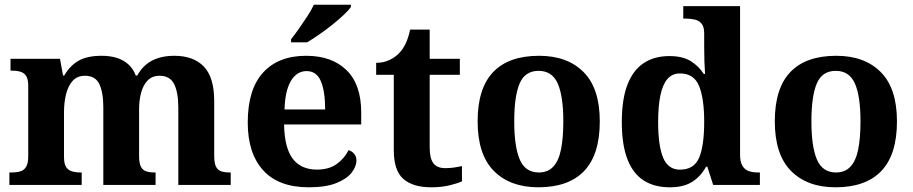

<svg xmlns="http://www.w3.org/2000/svg" viewBox="-20 -786 3880 816"><path d="M19.9 0V-53H27.7Q50.7 -53 66.5 -57.7Q82.3 -62.4 91.2 -77.4Q100 -92.3 100 -122.1V-420.8Q100 -449 91.2 -463Q82.3 -476.9 66.3 -481.4Q50.2 -485.9 28.2 -485.9H24.7V-536H235L248 -464.9H253Q277.2 -506.9 313.9 -527.9Q350.5 -548.9 412.1 -548.9Q447.6 -548.9 475.8 -540.2Q504 -531.5 524.9 -513.1Q545.7 -494.8 557.1 -464.9H563.4Q585.9 -506.9 625.2 -527.9Q664.5 -548.9 721.6 -548.9Q802 -548.9 846.2 -503.3Q890.4 -457.6 890.4 -355.8V-123.9Q890.4 -93.4 897.8 -78.2Q905.1 -63 920 -58Q934.9 -53 956.9 -53H960.5V0H737.8V-328.8Q737.8 -393.2 720.1 -428.6Q702.4 -464 658.3 -464Q627.2 -464 607.9 -444.4Q588.6 -424.8 579.8 -392.2Q571.1 -359.7 571.1 -320.8V-123.9Q571.1 -93.4 578.5 -78.2Q585.9 -63 600.8 -58Q615.6 -53 637.6 -53H641.2V0H419.1V-328.8Q419.1 -393.2 402.2 -428.6Q385.4 -464 340.8 -464Q308.2 -464 288.8 -442.4Q269.4 -420.8 260.7 -385.5Q252 -350.2 252 -309V-118.3Q252 -90.4 260.9 -76.5Q269.8 -62.6 285.7 -57.8Q301.6 -53 323.6 -53H327.2V0Z M1292.1 10Q1164 10 1098.4 -62.3Q1032.9 -134.6 1032.9 -265.2Q1032.9 -405.7 1097.8 -477.3Q1162.8 -548.9 1281 -548.9Q1390.2 -548.9 1452.6 -488Q1515.1 -427.2 1515.1 -308.2V-256.9H1187.3Q1189.3 -156.6 1224.5 -110.9Q1259.7 -65.2 1327 -65.2Q1378.4 -65.2 1411.5 -89.3Q1444.5 -113.4 1461.3 -147.9Q1475.3 -143.8 1485.1 -132.5Q1494.8 -121.1 1494.8 -104.1Q1494.8 -78.3 1474.1 -51.8Q1453.3 -25.3 1408.8 -7.7Q1364.3 10 1292.1 10ZM1361.9 -320.8Q1361.9 -397.3 1343.8 -440.6Q1325.6 -483.9 1283 -483.9Q1241.4 -483.9 1216.4 -442.1Q1191.4 -400.4 1189.3 -320.8ZM1217 -619Q1232 -638 1250.3 -664Q1268.6 -690 1286.3 -717Q1303.9 -744 1313.9 -766H1471.3V-756Q1462.3 -743 1441.1 -723Q1419.9 -703 1392.5 -681Q1365.1 -659 1336.9 -639.5Q1308.6 -620 1285.2 -606H1217Z M1811.9 10Q1735.3 10 1694.5 -25.4Q1653.6 -60.7 1653.6 -147.9V-468H1578.7V-519Q1611.2 -519 1636.7 -531.7Q1662.2 -544.4 1677 -560.9Q1692.3 -576.5 1704.2 -601.4Q1716 -626.2 1723 -660.2H1806.2V-536H1934.3V-468H1806.2V-158.2Q1806.2 -113.6 1821.7 -92.5Q1837.1 -71.4 1872.3 -71.4Q1891.5 -71.4 1909.4 -74Q1927.3 -76.6 1943.3 -80.2V-15.3Q1927.4 -7.5 1892.7 1.2Q1858 10 1811.9 10Z M2267.9 10Q2147.8 10 2078.8 -59.6Q2009.9 -129.2 2009.9 -270.2Q2009.9 -410.7 2076 -479.8Q2142.2 -548.9 2271.1 -548.9Q2391.2 -548.9 2460.1 -479.8Q2529.1 -410.7 2529.1 -270.2Q2529.1 -129.2 2462.9 -59.6Q2396.8 10 2267.9 10ZM2270 -53Q2308.4 -53 2331.4 -77.7Q2354.5 -102.3 2364.3 -150.9Q2374.1 -199.6 2374.1 -270.2Q2374.1 -377.5 2350.3 -431.2Q2326.5 -484.9 2268.9 -484.9Q2211.4 -484.9 2188.4 -431.2Q2165.5 -377.5 2165.5 -270.3Q2165.5 -163.1 2188.9 -108.1Q2212.4 -53 2270 -53Z M2826.9 10Q2761.1 10 2715.7 -19Q2670.3 -48 2646.5 -109.5Q2622.7 -171 2622.7 -267Q2622.7 -364 2646.5 -425.8Q2670.3 -487.6 2715.5 -517.7Q2760.7 -547.7 2824.9 -547.7Q2881.2 -547.7 2915.4 -526.4Q2949.6 -505.1 2971 -471.9H2976.4Q2974.6 -495.8 2973.7 -526.6Q2972.8 -557.3 2972.8 -584.2V-644.8Q2972.8 -672.4 2961.5 -685.8Q2950.3 -699.1 2932 -703.1Q2913.7 -707 2891.8 -707H2883.9V-760H3125.3V-129.1Q3125.3 -99 3134.8 -82.2Q3144.3 -65.5 3161.3 -59.3Q3178.4 -53 3201.5 -53H3209.5V0H3011L2986 -77.8H2980.9Q2958.9 -37 2922.3 -13.5Q2885.7 10 2826.9 10ZM2869.8 -65Q2929.3 -65 2951 -115.2Q2972.8 -165.4 2972.8 -268.7Q2972.8 -367.5 2951 -420.7Q2929.3 -473.9 2869.8 -473.9Q2836.6 -473.9 2816.3 -450Q2796 -426.1 2786.6 -380.3Q2777.1 -334.5 2777.1 -267.6Q2777.1 -166.4 2798.4 -115.7Q2819.7 -65 2869.8 -65Z M3530.9 10Q3410.8 10 3341.8 -59.6Q3272.9 -129.2 3272.9 -270.2Q3272.9 -410.7 3339 -479.8Q3405.2 -548.9 3534.1 -548.9Q3654.2 -548.9 3723.1 -479.8Q3792.1 -410.7 3792.1 -270.2Q3792.1 -129.2 3725.9 -59.6Q3659.8 10 3530.9 10ZM3533 -53Q3571.4 -53 3594.4 -77.7Q3617.5 -102.3 3627.3 -150.9Q3637.1 -199.6 3637.1 -270.2Q3637.1 -377.5 3613.3 -431.2Q3589.5 -484.9 3531.9 -484.9Q3474.4 -484.9 3451.4 -431.2Q3428.5 -377.5 3428.5 -270.3Q3428.5 -163.1 3451.9 -108.1Q3475.4 -53 3533 -53Z"/></svg>

Font: Noto Serif Lao
Style: Regular
Weight: 400
Designer: Monotype Design Team
Foundry: Monotype Imaging Inc.
Version: Version 2.003